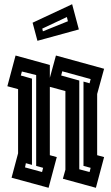

<svg xmlns="http://www.w3.org/2000/svg" viewBox="-20 -894 530 913"><path d="M15 -484 54 -630 217 -585V-524L246 -630L475 -567L442 -447V-156L475 -147L436 -1L279 -44L291 -87V-461L217 -481V-156L250 -147L211 -1L35 -49L66 -165V-470ZM357 -511V-89L406 -76L411 -96L377 -105V-506L406 -498L411 -518L276 -555L271 -535ZM132 -110 103 -118 99 -98 180 -76 185 -96 152 -105V-537L84 -554L79 -535L132 -520ZM158 -700 135 -786 323 -874 355 -754ZM181 -758 184 -745 303 -793 298 -813Z"/></svg>

Font: Blaka Hollow
Style: Regular
Weight: 400
Designer: Mohamed Gaber
Foundry: Kief Type Foundry
Version: Version 1.003; ttfautohint (v1.8.4.7-5d5b)